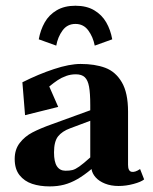

<svg xmlns="http://www.w3.org/2000/svg" viewBox="-20 -652 547 686"><path d="M32.5 -84Q32.5 -118 50.5 -141.2Q68.5 -164.5 95.8 -178.8Q123 -193 165 -208L302.5 -258V-276Q302.5 -319 298.2 -342.2Q294 -365.5 283 -376Q272 -386.5 251 -386.5Q232.5 -386.5 216 -380.5Q199.5 -374.5 186 -365.5Q172.5 -356.5 156 -343L188 -270L69.5 -240.5L60 -358Q117.5 -387 172.8 -405.2Q228 -423.5 268 -423.5Q319 -423.5 356 -409.8Q393 -396 415.2 -358.2Q437.5 -320.5 437.5 -253V-63Q437.5 -41 449.8 -38.2Q462 -35.5 480.5 -48L495 -11Q484 -2 457.2 5.2Q430.5 12.5 403.5 12.5Q376.5 12.5 355.2 4Q334 -4.5 321.8 -18.2Q309.5 -32 307 -48Q280 -25.5 256.5 -12Q233 1.5 209.2 7.8Q185.5 14 157.5 14Q122.5 14 94.8 4.8Q67 -4.5 49.8 -26.2Q32.5 -48 32.5 -84ZM302.5 -89.5V-220.5L230.5 -193.5Q202 -183 187.5 -164.8Q173 -146.5 173 -107.5Q173 -73.5 183.5 -57.8Q194 -42 214 -42Q229 -42 239 -44.5Q249 -47 263.2 -57Q277.5 -67 302.5 -89.5ZM249.5 -566.5Q220.5 -566.5 203.5 -543.2Q186.5 -520 181 -489L118.5 -511.5Q124.5 -545 139.8 -572Q155 -599 182.5 -615.2Q210 -631.5 249.5 -631.5Q289.5 -631.5 316.8 -615.2Q344 -599 359.5 -572.2Q375 -545.5 381 -511.5L318.5 -489Q312.5 -520 295.5 -543.2Q278.5 -566.5 249.5 -566.5Z"/></svg>

Font: Didactic
Style: Regular
Weight: 400
Designer: Tyler Finck
Foundry: Etcetera Type Co
Version: Version 3.007;FEAKit 1.0